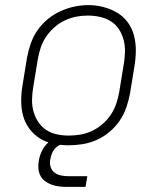

<svg xmlns="http://www.w3.org/2000/svg" viewBox="-20 -561 640 752"><path d="M248 8Q218 8 189 2Q160 -4 136 -19Q112 -34 95 -57Q78 -80 70.5 -107.5Q63 -135 63 -165.5Q63 -196 68 -226L86 -336Q91 -363 100.5 -390.5Q110 -418 126.5 -442Q143 -466 166.5 -485.5Q190 -505 216.5 -517Q243 -529 270.5 -535Q298 -541 327 -541Q356 -541 385 -533.5Q414 -526 438.5 -511.5Q463 -497 480 -474Q497 -451 504.5 -423Q512 -395 512 -365Q512 -335 507 -304L489 -194Q484 -167 474.5 -139.5Q465 -112 448.5 -88Q432 -64 409 -44.5Q386 -25 359 -13Q332 -1 304 3.5Q276 8 248 8ZM249 -30Q249 -30 249 -30Q249 -30 249 -30Q273 -30 296 -34Q319 -38 341 -48.5Q363 -59 382 -75.5Q401 -92 414.5 -112.5Q428 -133 435.5 -155.5Q443 -178 447 -201L465 -311Q469 -335 469.5 -359Q470 -383 464 -405.5Q458 -428 445.5 -447Q433 -466 413.5 -478Q394 -490 371 -495Q348 -500 323 -500Q300 -500 277.5 -495.5Q255 -491 233 -480.5Q211 -470 192.5 -453.5Q174 -437 160.5 -417Q147 -397 139.5 -374.5Q132 -352 128 -329L110 -219Q106 -195 105.5 -171Q105 -147 111 -125Q117 -103 129.5 -84Q142 -65 160.5 -52.5Q179 -40 202 -35Q225 -30 249 -30ZM240 171Q225 171 210 169Q195 167 181.5 162Q168 157 156.5 148.5Q145 140 138.5 127.5Q132 115 130.5 100Q129 85 132 69Q135 49 144.5 29.5Q154 10 170.5 -4Q187 -18 208 -23.5Q229 -29 249 -29L244 0Q232 0 219.5 4.5Q207 9 198 18Q189 27 184 39Q179 51 177 63Q174 78 178 92Q182 106 193 114.5Q204 123 218 126Q232 129 247 129H322L315 171Z"/></svg>

Font: Iosevka Curly XLtExObl
Style: Regular
Weight: 200
Width: 7
Italic angle: -9°
Monospace: yes
Designer: Belleve Invis
Foundry: Belleve Invis
Version: Version 11.0.1; ttfautohint (v1.8.3)